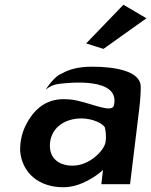

<svg xmlns="http://www.w3.org/2000/svg" viewBox="-20 -776 637 809"><path d="M242 -467C215 -457 190 -425 172 -398C190 -412 205 -420 232 -423C267 -427 488 -453 460 -332C451 -294 347 -351 274 -357C248 -359 228 -359 205 -353C145 -337 110 -293 86 -243C71 -211 64 -176 65 -139C73 -48 143 13 247 13C323 13 392 -39 414 -60L407 0H528L567 -320C571 -353 573 -383 573 -413C570 -477 464 -495 368 -495C311 -495 272 -484 242 -467ZM286 -78C222 -78 184 -115 191 -176C199 -243 258 -277 323 -277C371 -277 414 -255 422 -239C426 -221 428 -200 425 -179C421 -144 359 -78 286 -78ZM343 -593 416 -570 597 -699 500 -756Z"/></svg>

Font: Bluebird
Style: Obl
Weight: 400
Designer: Jasper
Foundry: Cannot Into Space Fonts
Version: Version 0.98